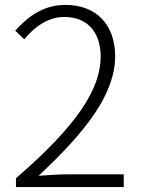

<svg xmlns="http://www.w3.org/2000/svg" viewBox="-20 -762 575 782"><path d="M45 0H484V-52H257C219 -52 177 -49 137 -46C331 -227 449 -380 449 -533C449 -659 374 -742 247 -742C159 -742 97 -698 42 -637L79 -602C121 -654 178 -693 241 -693C344 -693 390 -622 390 -531C390 -399 292 -249 45 -36Z"/></svg>

Font: Genne Gothic Light
Style: Regular
Weight: 300
Designer: Ryoko NISHIZUKA (kana & ideographs); Paul D. Hunt (Latin, Greek & Cyrillic); Wenlong ZHANG (bopomofo); Sandoll Communica
Foundry: Adobe Systems Incorporated
Version: Version 1.004;PS 1.004;hotconv 16.6.51;makeotf.lib2.5.65220